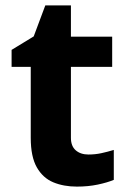

<svg xmlns="http://www.w3.org/2000/svg" viewBox="-20 -682 474 712"><path d="M308 -109Q333 -109 356 -114Q379 -119 402 -126V-15Q378 -5 342.5 2.5Q307 10 265 10Q216 10 177.5 -6Q139 -22 116.5 -61.5Q94 -101 94 -171V-434H23V-497L105 -547L148 -662H243V-546H396V-434H243V-171Q243 -140 261 -124.5Q279 -109 308 -109Z"/></svg>

Font: Noto Sans Balinese
Style: Regular
Weight: 400
Designer: Aditya Bayu, David Williams
Foundry: David Williams
Version: Version 2.003